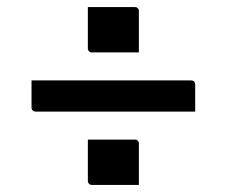

<svg xmlns="http://www.w3.org/2000/svg" viewBox="-20 -571 640 542"><path d="M69 -344H519Q525 -344 528 -341Q531 -338 531 -333V-256H80Q77 -256 74.5 -257.5Q72 -259 70.5 -261.5Q69 -264 69 -267ZM228 -177H361Q365 -177 367 -175.5Q369 -174 370.5 -172Q372 -170 372 -166V-49H239Q236 -49 233.5 -50.5Q231 -52 229.5 -54.5Q228 -57 228 -60ZM228 -551H361Q365 -551 367 -549.5Q369 -548 370.5 -546Q372 -544 372 -540V-423H239Q236 -423 233.5 -424.5Q231 -426 229.5 -428.5Q228 -431 228 -434Z"/></svg>

Font: Code D OnePiece
Style: Regular
Weight: 400
Version: Version 1.085; ttfautohint (v1.8.4.7-5d5b);Nerd Fonts 3.0.2